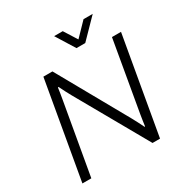

<svg xmlns="http://www.w3.org/2000/svg" viewBox="-195 -1022 1129 1176"><g transform="rotate(-30 369.5 -434.0)"><path d="M624 -868H559L470 -776L412 -868H351L433 -736H495ZM50 0H113L201 -502C205 -526 211 -559 214 -584L219 -585C230 -561 253 -518 263 -500L546 0H599L719 -686H655L569 -191C563 -160 561 -135 557 -111L553 -110C542 -134 522 -172 511 -192L234 -686H170Z"/></g></svg>

Font: Archivo ExtraLight
Style: Italic
Weight: 200
Italic angle: -10°
Designer: Hector Gatti
Foundry: Omnibus-Type
Version: Version 2.001